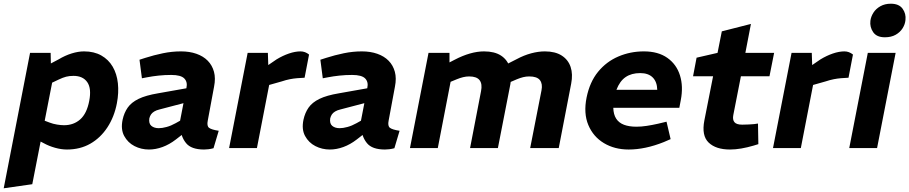

<svg xmlns="http://www.w3.org/2000/svg" viewBox="-49 -798 4902 1035"><path d="M312 8Q281 8 247.5 -1.5Q214 -11 187 -26L131 -55L179 -152L219 -137Q237 -130 258.5 -126.5Q280 -123 296 -123Q348 -123 383.5 -154.5Q419 -186 432 -254Q445 -321 421.5 -355Q398 -389 347 -389Q325 -389 307.5 -384.5Q290 -380 267 -369L227 -350L212 -449L267 -478Q302 -499 337.5 -510Q373 -521 404 -521Q458 -521 497 -499Q536 -477 558.5 -438.5Q581 -400 586.5 -349Q592 -298 581 -241Q567 -168 530 -111.5Q493 -55 438 -23.5Q383 8 312 8ZM-29 217 113 -513H224L226 -418L240 -393L125 195Z M1102 1Q1088 5 1074 6.5Q1060 8 1051 8Q982 8 954 -26.5Q926 -61 924 -109L919 -133L956 -324Q963 -356 944.5 -375Q926 -394 874 -394Q839 -394 806 -390.5Q773 -387 742 -381L716 -376L703 -476L734 -486Q781 -501 829.5 -511Q878 -521 927 -521Q973 -521 1010 -508Q1047 -495 1071 -470.5Q1095 -446 1104.5 -411Q1114 -376 1105 -331L1071 -148Q1065 -119 1078 -109Q1091 -99 1130 -93ZM754 8Q712 8 676 -10.5Q640 -29 620.5 -65Q601 -101 612 -153Q620 -190 639.5 -218Q659 -246 698 -265Q737 -284 803 -295L972 -325L956 -246L811 -208Q794 -204 782.5 -197Q771 -190 765 -181Q759 -172 756 -160Q752 -132 767 -119.5Q782 -107 807 -107Q825 -107 849 -113.5Q873 -120 898 -134L939 -157L957 -91L899 -46Q864 -19 827 -5.5Q790 8 754 8Z M1186 0 1286 -513H1395L1398 -421L1366 -426L1442 -478Q1475 -498 1508.5 -509.5Q1542 -521 1571 -521Q1596 -521 1617 -504L1593 -379Q1572 -378 1553 -376.5Q1534 -375 1513.5 -371Q1493 -367 1469 -359L1402 -340L1336 0Z M2077 1Q2063 5 2049 6.5Q2035 8 2026 8Q1957 8 1929 -26.5Q1901 -61 1899 -109L1894 -133L1931 -324Q1938 -356 1919.5 -375Q1901 -394 1849 -394Q1814 -394 1781 -390.5Q1748 -387 1717 -381L1691 -376L1678 -476L1709 -486Q1756 -501 1804.5 -511Q1853 -521 1902 -521Q1948 -521 1985 -508Q2022 -495 2046 -470.5Q2070 -446 2079.5 -411Q2089 -376 2080 -331L2046 -148Q2040 -119 2053 -109Q2066 -99 2105 -93ZM1729 8Q1687 8 1651 -10.5Q1615 -29 1595.5 -65Q1576 -101 1587 -153Q1595 -190 1614.5 -218Q1634 -246 1673 -265Q1712 -284 1778 -295L1947 -325L1931 -246L1786 -208Q1769 -204 1757.5 -197Q1746 -190 1740 -181Q1734 -172 1731 -160Q1727 -132 1742 -119.5Q1757 -107 1782 -107Q1800 -107 1824 -113.5Q1848 -120 1873 -134L1914 -157L1932 -91L1874 -46Q1839 -19 1802 -5.5Q1765 8 1729 8Z M2161 0 2261 -513H2374V-425L2340 -444L2402 -476Q2444 -498 2484 -509.5Q2524 -521 2560 -521Q2617 -521 2651.5 -498.5Q2686 -476 2699 -435.5Q2712 -395 2702 -343L2635 0H2485L2544 -306Q2552 -345 2536.5 -365.5Q2521 -386 2480 -386Q2464 -386 2447.5 -382Q2431 -378 2414 -371L2380 -357L2311 0ZM2809 0 2870 -311Q2877 -346 2861.5 -366Q2846 -386 2804 -386Q2787 -386 2771 -382Q2755 -378 2738 -371L2696 -353L2667 -444L2736 -479Q2775 -500 2814 -510.5Q2853 -521 2888 -521Q2944 -521 2979 -498.5Q3014 -476 3027 -437Q3040 -398 3030 -347L2963 0Z M3340 8Q3264 8 3206.5 -26.5Q3149 -61 3122.5 -124Q3096 -187 3113 -272Q3130 -356 3175 -411Q3220 -466 3284.5 -493.5Q3349 -521 3422 -521Q3499 -521 3548.5 -486Q3598 -451 3616.5 -391.5Q3635 -332 3621 -259L3613 -217H3257Q3258 -181 3272.5 -158.5Q3287 -136 3314.5 -125.5Q3342 -115 3382 -115Q3408 -115 3437.5 -119.5Q3467 -124 3498 -131L3544 -142L3566 -48L3529 -32Q3479 -12 3431.5 -2Q3384 8 3340 8ZM3274 -314H3494Q3493 -357 3469.5 -380.5Q3446 -404 3402 -404Q3355 -404 3323.5 -382.5Q3292 -361 3274 -314Z M3886 8Q3810 8 3771 -29.5Q3732 -67 3748 -149L3795 -387H3687L3706 -487L3819 -513L3842 -629L3999 -669L3969 -513H4124L4099 -387H3945L3904 -178Q3899 -153 3910 -139.5Q3921 -126 3952 -126Q3972 -126 3987 -127Q4002 -128 4016 -129L4037 -132L4039 -21L4013 -13Q3979 -3 3947 2.5Q3915 8 3886 8Z M4118 0 4218 -513H4327L4330 -421L4298 -426L4374 -478Q4407 -498 4440.5 -509.5Q4474 -521 4503 -521Q4528 -521 4549 -504L4525 -379Q4504 -378 4485 -376.5Q4466 -375 4445.5 -371Q4425 -367 4401 -359L4334 -340L4268 0Z M4529 0 4629 -513H4779L4679 0ZM4721 -597Q4677 -597 4658 -624.5Q4639 -652 4643 -686Q4646 -709 4659.5 -730Q4673 -751 4697 -764.5Q4721 -778 4753 -778Q4797 -778 4816.5 -751Q4836 -724 4832 -690Q4830 -667 4816.5 -645.5Q4803 -624 4779 -610.5Q4755 -597 4721 -597Z"/></svg>

Font: REM SemiBold
Style: Italic
Weight: 600
Italic angle: -11°
Designer: Octavio Pardo
Foundry: Ashler Design
Version: Version 1.005;gftools[0.9.28]